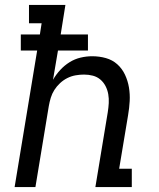

<svg xmlns="http://www.w3.org/2000/svg" viewBox="-20 -755 640 775"><path d="M39 0 130 -551H64V-616H141L148 -661H97V-735H244L225 -616H335V-551H214L194 -433Q206 -454 223 -472.5Q240 -491 261 -504Q282 -517 305.5 -522.5Q329 -528 352 -528Q381 -528 407.5 -520.5Q434 -513 453.5 -495.5Q473 -478 484.5 -453.5Q496 -429 500.5 -402Q505 -375 503.5 -347Q502 -319 497 -290L461 -74H512V0H365L415 -302Q418 -321 419 -339Q420 -357 417 -374.5Q414 -392 406 -407.5Q398 -423 385 -434Q372 -445 355 -449.5Q338 -454 319 -454Q303 -454 285.5 -451Q268 -448 252 -440Q236 -432 222.5 -419.5Q209 -407 199.5 -392Q190 -377 185 -360.5Q180 -344 177 -327L123 0Z"/></svg>

Font: Iosevka HT Extended
Style: Italic
Weight: 400
Width: 7
Italic angle: -9°
Monospace: yes
Designer: Belleve Invis
Foundry: Belleve Invis
Version: Version 32.3.0; ttfautohint (v1.8.4)